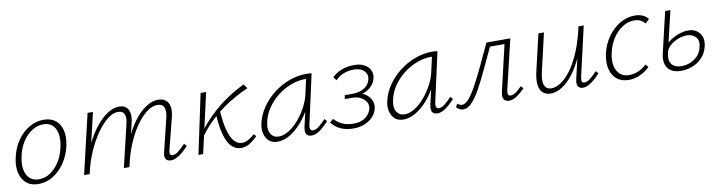

<svg xmlns="http://www.w3.org/2000/svg" viewBox="-23 -853 4853 1298"><g transform="rotate(-10 2403.0 -204.0)"><path d="M168 6Q117 6 86 -20Q55 -46 44 -91Q33 -136 45 -193Q59 -259 93 -309.5Q127 -360 175 -388Q223 -416 275 -416Q325 -416 356.5 -391Q388 -366 399 -321.5Q410 -277 398 -219Q385 -156 351.5 -105Q318 -54 270.5 -24Q223 6 168 6ZM177 -25Q220 -25 257 -50.5Q294 -76 320.5 -120Q347 -164 357 -217Q373 -289 350 -337.5Q327 -386 267 -386Q227 -386 190 -362.5Q153 -339 125.5 -296.5Q98 -254 86 -195Q70 -117 95 -71Q120 -25 177 -25Z M1078 4Q1061 4 1051 -3Q1041 -10 1038 -24.5Q1035 -39 1041 -61L1095 -283Q1106 -325 1096.5 -353Q1087 -381 1050 -381Q1015 -381 978 -353.5Q941 -326 905 -275.5Q869 -225 839.5 -155Q810 -85 792 0H764Q786 -97 820 -174Q854 -251 893.5 -304.5Q933 -358 976.5 -386.5Q1020 -415 1061 -415Q1092 -415 1112 -400Q1132 -385 1138 -355.5Q1144 -326 1133 -281L1079 -69Q1074 -51 1077 -40Q1080 -29 1094 -29Q1114 -29 1135.5 -46.5Q1157 -64 1183 -91L1199 -74Q1166 -38 1135.5 -17Q1105 4 1078 4ZM481 0 577 -410H614L518 0ZM493 0Q513 -86 545.5 -161.5Q578 -237 619 -294Q660 -351 705 -383Q750 -415 794 -415Q840 -415 856.5 -379.5Q873 -344 858 -288L787 0H754L822 -287Q834 -330 823.5 -355.5Q813 -381 780 -381Q745 -381 707 -351Q669 -321 632 -268Q595 -215 565.5 -146.5Q536 -78 519 0Z M1320 -115 1303 -125Q1355 -197 1411 -251.5Q1467 -306 1527.5 -346.5Q1588 -387 1649 -416L1670 -387Q1627 -368 1582 -343.5Q1537 -319 1491.5 -286Q1446 -253 1402.5 -211Q1359 -169 1320 -115ZM1266 0 1353 -410H1391L1298 0ZM1560 4Q1523 4 1495.5 -22.5Q1468 -49 1451.5 -106Q1435 -163 1430 -255L1460 -281Q1465 -189 1480.5 -133.5Q1496 -78 1519 -53.5Q1542 -29 1571 -29Q1591 -29 1608.5 -38Q1626 -47 1638.5 -57Q1651 -67 1658 -73L1673 -57Q1648 -32 1620.5 -14Q1593 4 1560 4Z M1809 5Q1757 5 1733.5 -36Q1710 -77 1721 -133Q1734 -192 1769 -243Q1804 -294 1854 -332.5Q1904 -371 1961.5 -392Q2019 -413 2075 -413Q2087 -413 2097 -412.5Q2107 -412 2115 -410L2040 -71Q2031 -29 2059 -29Q2078 -29 2099.5 -46.5Q2121 -64 2147 -91L2162 -74Q2128 -37 2099 -16.5Q2070 4 2043 4Q2027 4 2016.5 -3Q2006 -10 2003 -25Q2000 -40 2005 -63L2046 -243L2073 -277Q2062 -226 2035 -176Q2008 -126 1971.5 -85Q1935 -44 1893 -19.5Q1851 5 1809 5ZM1823 -28Q1857 -28 1893.5 -51Q1930 -74 1961.5 -111Q1993 -148 2016.5 -192Q2040 -236 2049 -278L2075 -395L2095 -378Q2090 -379 2081 -379.5Q2072 -380 2064 -380Q2017 -380 1968 -361.5Q1919 -343 1876 -310Q1833 -277 1802 -231.5Q1771 -186 1761 -133Q1751 -85 1769.5 -56.5Q1788 -28 1823 -28Z M2331 6Q2280 6 2243 -11Q2206 -28 2180 -61L2204 -82Q2230 -54 2261.5 -40Q2293 -26 2337 -26Q2388 -26 2419 -50Q2450 -74 2458 -107Q2464 -132 2451.5 -153Q2439 -174 2414.5 -187Q2390 -200 2358 -200H2306L2310 -226H2362Q2411 -226 2444.5 -247Q2478 -268 2486 -304Q2494 -337 2470 -361.5Q2446 -386 2399 -386Q2361 -386 2328 -372.5Q2295 -359 2273 -335L2255 -358Q2273 -377 2297 -390Q2321 -403 2349.5 -409.5Q2378 -416 2405 -416Q2449 -416 2477.5 -400Q2506 -384 2517.5 -358Q2529 -332 2521 -303Q2513 -273 2492 -252Q2471 -231 2441.5 -219Q2412 -207 2375 -207L2377 -224Q2419 -224 2447.5 -205.5Q2476 -187 2488.5 -159.5Q2501 -132 2494 -103Q2487 -71 2464 -46.5Q2441 -22 2407 -8Q2373 6 2331 6Z M2673 5Q2621 5 2597.5 -36Q2574 -77 2585 -133Q2598 -192 2633 -243Q2668 -294 2718 -332.5Q2768 -371 2825.5 -392Q2883 -413 2939 -413Q2951 -413 2961 -412.5Q2971 -412 2979 -410L2904 -71Q2895 -29 2923 -29Q2942 -29 2963.5 -46.5Q2985 -64 3011 -91L3026 -74Q2992 -37 2963 -16.5Q2934 4 2907 4Q2891 4 2880.5 -3Q2870 -10 2867 -25Q2864 -40 2869 -63L2910 -243L2937 -277Q2926 -226 2899 -176Q2872 -126 2835.5 -85Q2799 -44 2757 -19.5Q2715 5 2673 5ZM2687 -28Q2721 -28 2757.5 -51Q2794 -74 2825.5 -111Q2857 -148 2880.5 -192Q2904 -236 2913 -278L2939 -395L2959 -378Q2954 -379 2945 -379.5Q2936 -380 2928 -380Q2881 -380 2832 -361.5Q2783 -343 2740 -310Q2697 -277 2666 -231.5Q2635 -186 2625 -133Q2615 -85 2633.5 -56.5Q2652 -28 2687 -28Z M3084 8Q3069 8 3055.5 0.5Q3042 -7 3037 -16L3049 -38Q3055 -32 3063.5 -28Q3072 -24 3081 -24Q3103 -24 3128 -53Q3153 -82 3181.5 -134.5Q3210 -187 3243.5 -257Q3277 -327 3315 -410H3457L3451 -379H3334Q3297 -301 3264.5 -231Q3232 -161 3202 -107Q3172 -53 3143 -22.5Q3114 8 3084 8ZM3397 4Q3383 4 3372.5 -3Q3362 -10 3358.5 -25Q3355 -40 3361 -67L3441 -410H3479L3398 -69Q3394 -51 3398 -40Q3402 -29 3415 -29Q3434 -29 3454.5 -44.5Q3475 -60 3492 -79L3508 -62Q3482 -35 3453.5 -15.5Q3425 4 3397 4Z M3684 5Q3662 5 3644.5 -4Q3627 -13 3616.5 -32Q3606 -51 3604.5 -81Q3603 -111 3612 -153L3672 -410H3710L3651 -155Q3635 -91 3647.5 -60Q3660 -29 3695 -29Q3725 -29 3760 -51.5Q3795 -74 3830 -121Q3865 -168 3895.5 -240.5Q3926 -313 3947 -410H3971Q3947 -302 3913 -223Q3879 -144 3840 -93.5Q3801 -43 3761.5 -19Q3722 5 3684 5ZM3905 4Q3890 4 3880 -3.5Q3870 -11 3867.5 -25.5Q3865 -40 3870 -61L3951 -410H3983L3905 -69Q3901 -48 3904 -38.5Q3907 -29 3920 -29Q3941 -29 3962 -46.5Q3983 -64 4009 -91L4025 -74Q3992 -38 3962 -17Q3932 4 3905 4Z M4221 6Q4172 6 4140 -19Q4108 -44 4096.5 -89Q4085 -134 4097 -193Q4111 -257 4146.5 -307.5Q4182 -358 4230.5 -387Q4279 -416 4333 -416Q4362 -416 4385.5 -406.5Q4409 -397 4425 -376L4397 -350Q4385 -366 4367 -375Q4349 -384 4323 -384Q4281 -384 4243 -359.5Q4205 -335 4177 -292.5Q4149 -250 4137 -195Q4120 -119 4146 -72.5Q4172 -26 4229 -26Q4262 -26 4293 -40Q4324 -54 4348 -77L4365 -57Q4336 -29 4298.5 -11.5Q4261 6 4221 6Z M4579 7Q4540 7 4513 -8.5Q4486 -24 4476 -55Q4466 -86 4476 -129L4542 -410H4578L4511 -126Q4500 -74 4522 -49Q4544 -24 4588 -24Q4619 -24 4648 -36Q4677 -48 4699 -71Q4721 -94 4728 -127Q4741 -174 4717.5 -198.5Q4694 -223 4656 -223Q4639 -223 4616 -217Q4593 -211 4571 -199Q4549 -187 4532.5 -169Q4516 -151 4511 -126H4486Q4495 -159 4516 -183Q4537 -207 4564 -222.5Q4591 -238 4619.5 -246Q4648 -254 4670 -254Q4705 -254 4729 -238Q4753 -222 4763 -193.5Q4773 -165 4763 -125Q4752 -82 4723.5 -52Q4695 -22 4657 -7.5Q4619 7 4579 7Z"/></g></svg>

Font: Ysabeau ExtraLight
Style: Italic
Weight: 250
Italic angle: -12°
Version: Version 2.000;gftools[0.9.27.dev2+g8671c4b]